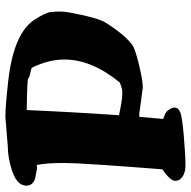

<svg xmlns="http://www.w3.org/2000/svg" viewBox="-18 -679 703 707"><g transform="rotate(-90 333.5 -325.5)"><path d="M362.8 -151.4 268.1 -164.1H256.8Q252.9 -120.1 249 -76.2Q253.4 -74.2 264.4 -70.1Q275.4 -65.9 281.2 -57.6Q291 -43.5 291 -34.7Q291 -20 272.7 -12.9Q254.4 -5.9 184.6 0Q114.7 5.9 78.9 5.9Q43 5.9 27.8 -13.2L25.4 -15.1L21 -28.8V-30.8Q21 -50.3 63.5 -79.1Q86.9 -376.5 86.9 -441.4Q86.9 -506.3 79.6 -541.5L66.9 -540.5L28.8 -547.9Q3.4 -557.1 3.4 -579.6V-580.1Q3.4 -625.5 103 -644Q127 -648.4 148.9 -648.4L256.8 -657.2Q293.5 -657.2 386.2 -647Q565.9 -627 615.2 -548.8Q641.1 -508.3 642.8 -489.3Q644.5 -470.2 644.5 -459.7Q644.5 -449.2 644 -443.4Q643.6 -437.5 642.3 -429.7Q641.1 -421.9 639.2 -412.1Q621.6 -316.4 603 -287.1Q558.1 -216.3 521 -189.5Q507.3 -179.7 451.7 -166Q396 -152.3 369.6 -151.4ZM262.7 -238.8Q318.8 -226.6 343.8 -226.6H350.1Q362.8 -227.5 383.3 -235.8Q467.8 -339.8 467.8 -439.5Q467.8 -499.5 437 -560.5Q428.7 -563 422.6 -564.5Q416.5 -565.9 413.3 -566.7Q410.2 -567.4 408 -568.1Q405.8 -568.8 403.8 -569.3Q400.4 -570.8 397.5 -573.2Q393.6 -577.1 281.7 -578.6Q274.4 -408.2 262.7 -238.8Z"/></g></svg>

Font: Drukaatie burti
Style: Heavy
Weight: 800
Version: Version 0.14